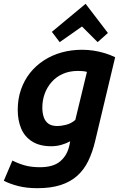

<svg xmlns="http://www.w3.org/2000/svg" viewBox="-46 -799 647 1007"><path d="M150 188Q94 188 50.5 177Q7 166 -26 149L19 43Q48 58 82.5 68Q117 78 164 78Q234 78 270.5 46.5Q307 15 318 -37L322 -58Q300 -46 275 -39Q250 -32 223 -32Q162 -32 122.5 -57Q83 -82 65 -125Q47 -168 47 -223Q47 -280 64 -329Q81 -378 111.5 -416.5Q142 -455 184.5 -482.5Q227 -510 277.5 -524Q328 -538 385 -538Q415 -538 444.5 -533.5Q474 -529 502.5 -520.5Q531 -512 558 -499L453 -59Q439 0 416.5 46Q394 92 358.5 123.5Q323 155 272 171.5Q221 188 150 188ZM256 -138Q274 -138 300.5 -144.5Q327 -151 349 -170L410 -422Q399 -425 387.5 -426Q376 -427 363 -427Q319 -427 284.5 -412Q250 -397 225.5 -369.5Q201 -342 188.5 -307.5Q176 -273 176 -234Q176 -208 183 -186Q190 -164 207 -151Q224 -138 256 -138ZM267 -578 226 -632 403 -779 520 -626 466 -578 384 -660Z"/></svg>

Font: Ubuntu Sans
Style: Bold Italic
Weight: 700
Italic angle: -13.5°
Designer: Dalton Maag Ltd
Foundry: Dalton Maag Ltd
Version: Version 1.006